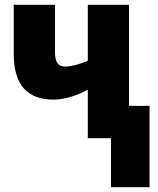

<svg xmlns="http://www.w3.org/2000/svg" viewBox="-20 -573 653 796"><path d="M515 -553H344V-321C308 -306 275 -297 249 -297C221 -297 208 -317 208 -355V-553H37V-349C37 -219 95 -160 202 -160C249 -160 299 -177 344 -201V0H440V203H600V-134H515Z"/></svg>

Font: Noto Sans Condensed Black
Style: Regular
Weight: 900
Width: 3
Designer: Monotype Design Team
Foundry: Monotype Imaging Inc.
Version: Version 2.013